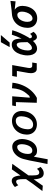

<svg xmlns="http://www.w3.org/2000/svg" viewBox="1558 -2430 1089 4302"><g transform="rotate(-90 2102.0 -279.5)"><path d="M235 -68.5Q153.5 42 91 135.5L-29 126.5Q157 -112.5 238 -238.5Q239 -279.5 239 -303.5Q239 -376 227.8 -418.8Q216.5 -461.5 183.5 -461.5Q165 -461.5 144.2 -450Q123.5 -438.5 103.5 -413.5L62 -489.5Q75.5 -504 98.2 -520.5Q121 -537 148.2 -548.8Q175.5 -560.5 200.5 -560.5Q258 -560.5 285.8 -509.8Q313.5 -459 320 -364Q408 -490 457.5 -557.5L582 -548Q541 -489 486.5 -414.5Q398 -292 322.5 -185.5Q321.5 -124.5 321.5 -100.5Q321.5 -47 326.2 -14Q331 19 344.8 37.8Q358.5 56.5 385.5 56.5Q432 56.5 468.5 3.5L512.5 85Q445.5 156.5 372 156.5Q296.5 156.5 267 93.2Q237.5 30 235 -68.5Z M577.5 240 617.5 44.5 629.5 -18.5Q643 -93.5 656.5 -160Q670 -226.5 689 -295Q710.5 -373.5 753 -431Q795.5 -488.5 850.5 -518.8Q905.5 -549 964 -549Q1017.5 -549 1057 -519.2Q1096.5 -489.5 1117.2 -439.2Q1138 -389 1138 -328.5Q1138 -295 1132.5 -266Q1117 -176.5 1080 -115.2Q1043 -54 991.5 -23.8Q940 6.5 880.5 6.5Q841.5 6.5 817.2 -1.8Q793 -10 780 -22Q767 -34 753 -53.5L744 -65Q739 -52 733.8 -25.5Q728.5 1 717 67Q695 190 684 245ZM1017 -278.5Q1022 -307 1022 -335Q1022 -382.5 1006 -410.2Q990 -438 958.5 -438Q923 -438 892.2 -414.5Q861.5 -391 839.8 -350Q818 -309 808.5 -258Q803 -227 803 -197.5Q803 -99.5 880.5 -99.5Q930 -99.5 965.5 -145.8Q1001 -192 1017 -278.5Z M1236.5 -223.5Q1236.5 -253.5 1242.5 -286.5Q1256 -365 1298.8 -426Q1341.5 -487 1405.2 -521Q1469 -555 1543 -555Q1610 -555 1660.5 -528Q1711 -501 1738.5 -451Q1766 -401 1766 -333.5Q1766 -302.5 1760 -268Q1746.5 -189.5 1705.8 -127.8Q1665 -66 1603 -31.2Q1541 3.5 1466.5 3.5Q1400 3.5 1347.8 -24.2Q1295.5 -52 1266 -103.2Q1236.5 -154.5 1236.5 -223.5ZM1641 -284.5Q1647 -319 1647 -347.5Q1647 -408 1621 -439Q1595 -470 1545 -470Q1476.5 -470 1428.2 -416.8Q1380 -363.5 1362 -265Q1356 -230.5 1356 -202.5Q1356 -142.5 1382.2 -112Q1408.5 -81.5 1459 -81.5Q1527.5 -81.5 1575.2 -133.8Q1623 -186 1641 -284.5Z M1965 -467H1874L1889 -550H2095L2063.5 -156.5Q2068 -156.5 2085.2 -160.2Q2102.5 -164 2104 -167L2120.5 -185.5Q2167 -237.5 2195.8 -279.5Q2224.5 -321.5 2246.8 -389.2Q2269 -457 2275.5 -555L2399.5 -545Q2386.5 -418.5 2339.5 -310.8Q2292.5 -203 2220 -123.2Q2147.5 -43.5 2058.5 3L1949.5 0Z M2613 -133Q2613 -161 2618 -189L2663 -445.5H2531.5L2550 -550H2794.5L2731.5 -195Q2728.5 -178.5 2728.5 -164Q2728.5 -135 2740.5 -118.2Q2752.5 -101.5 2775 -101.5H2852Q2850.5 -86.5 2843.5 -49L2835.5 0H2705.5Q2661.5 -0.5 2637.2 -36.8Q2613 -73 2613 -133Z M3011 -206.5Q3011 -249 3019 -292Q3033 -374 3065.8 -434.5Q3098.5 -495 3146.2 -527.5Q3194 -560 3252.5 -560Q3364 -560 3379.5 -435.5Q3388.5 -400 3387.5 -338.5Q3413.5 -391 3437.8 -452.2Q3462 -513.5 3475 -558.5L3575.5 -548.5Q3550.5 -457 3506 -361Q3461.5 -265 3417.5 -190.5L3393.5 -156.5Q3398 -132 3407 -120Q3416 -108 3431.5 -108Q3449.5 -108 3465.2 -120.5Q3481 -133 3492 -150.5L3540 -73.5Q3483 4.5 3419 4.5Q3392 4.5 3370.8 -19.5Q3349.5 -43.5 3335 -84Q3248.5 7 3166.5 7Q3117.5 7 3082.2 -20.5Q3047 -48 3029 -96.2Q3011 -144.5 3011 -206.5ZM3197 -607 3307.5 -804H3467.5L3298.5 -607ZM3121.5 -201Q3121.5 -155 3136 -131Q3150.5 -107 3176 -107Q3237 -107 3309 -207Q3307.5 -225 3307.5 -240L3306.5 -280.5Q3306 -319.5 3305 -343.2Q3304 -367 3301 -383Q3289.5 -449 3254 -449Q3227.5 -449 3202.2 -427.2Q3177 -405.5 3157.2 -364.5Q3137.5 -323.5 3127.5 -267.5Q3121.5 -230 3121.5 -201Z M3628.5 -209.5Q3628.5 -242.5 3635 -276.5Q3648.5 -355 3690.2 -417Q3732 -479 3798 -515.8Q3864 -552.5 3947 -557Q3996.5 -559 4167 -581.5L4232.5 -589.5L4222 -474.5Q4127.5 -487.5 4036.5 -494Q4121 -437 4121 -323.5Q4121 -290 4114.5 -254Q4101 -175 4064.2 -115.2Q4027.5 -55.5 3970.8 -22.8Q3914 10 3843.5 10Q3778 10 3729.5 -17Q3681 -44 3654.8 -93.5Q3628.5 -143 3628.5 -209.5ZM3987.5 -281.5Q3992 -309.5 3992 -332Q3992 -381 3972.5 -408.2Q3953 -435.5 3918 -435.5Q3883 -435.5 3852 -413Q3821 -390.5 3798.8 -350.8Q3776.5 -311 3767 -260Q3763 -237.5 3763 -211.5Q3763 -159 3783.5 -127Q3804 -95 3839 -95Q3871.5 -95 3901.8 -118.5Q3932 -142 3954.5 -184.2Q3977 -226.5 3987.5 -281.5Z"/></g></svg>

Font: JuliaMono ExtraBold
Style: Italic
Weight: 800
Italic angle: -9°
Monospace: yes
Designer: cormullion
Foundry: corm
Version: Version 0.057; ttfautohint (v1.8.4)